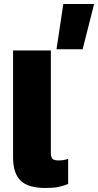

<svg xmlns="http://www.w3.org/2000/svg" viewBox="-20 -925 488 955"><path d="M295 -905H448L391 -680H261ZM45 -143V-674H233V-164Q233 -143 241.5 -135Q250 -127 270 -127Q299 -127 319 -135V-10Q292 1 267.5 5.5Q243 10 206 10Q120 10 82.5 -26.5Q45 -63 45 -143Z"/></svg>

Font: Kanit Bold
Style: Regular
Weight: 700
Designer: Katatrad Team
Foundry: CadsonDemak
Version: Version 1.000